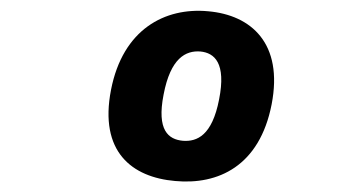

<svg xmlns="http://www.w3.org/2000/svg" viewBox="-20 -793 660 358"><path d="M486.5 -598.5C508.5 -712 448.5 -765 368 -772C287.5 -779.5 209 -738.5 187 -625.5C164.5 -510 226 -462.5 306.5 -455.5C386.5 -448 464 -483 486.5 -598.5ZM388.5 -607.5C375.5 -540.5 347.5 -528.5 321 -530.5C294 -533 272 -550 285 -616.5C298 -685 326.5 -699 353.5 -697C380 -694.5 402 -675.5 388.5 -607.5Z"/></svg>

Font: Monaspace Neon ExtraBold
Style: Italic
Weight: 800
Italic angle: -11°
Designer: Riley Cran & the Lettermatic Team
Foundry: Lettermatic
Version: Version 1.200 (Monaspace Neon)